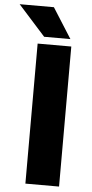

<svg xmlns="http://www.w3.org/2000/svg" viewBox="-102 -936 466 971"><g transform="rotate(5 130.5 -450.5)"><path d="M131.3 -901.4 228.5 -748H95.2L-42.5 -901.4ZM236.3 -710.9V0H65.4V-710.9Z"/></g></svg>

Font: Mardoto Black
Style: Regular
Weight: 900
Designer: Christian Robertson, Vahan Hovhannisyan
Foundry: Google
Version: Version 1.000